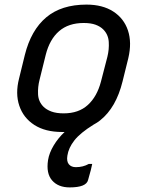

<svg xmlns="http://www.w3.org/2000/svg" viewBox="-20 -563 640 835"><path d="M189 133Q194 102 213.5 69.5Q233 37 261 11Q256 11 250 11Q177 11 129.5 -19.5Q82 -50 64 -103Q46 -156 63 -222L88 -324Q115 -432 181 -487.5Q247 -543 356 -543Q426 -543 472.5 -513Q519 -483 536.5 -430.5Q554 -378 538 -310L513 -209Q485 -95 416 -40Q409 -34 399 -28Q393 -24 387 -21Q329 15 303.5 47.5Q278 80 273 114Q269 139 279.5 151.5Q290 164 310 164Q341 164 366 150H381Q379 160 375 176.5Q371 193 363 220Q355 252 283 252Q233 252 206.5 221.5Q180 191 189 133ZM344 -463Q278 -463 237 -427.5Q196 -392 179 -325L152 -216Q144 -185 145.5 -153Q147 -121 169 -99Q182 -86 203.5 -78Q225 -70 257 -70Q322 -70 362 -106.5Q402 -143 419 -208L447 -316Q455 -348 453 -380.5Q451 -413 429 -435Q416 -448 395.5 -455.5Q375 -463 344 -463Z"/></svg>

Font: Recursive Mn Lnr St
Style: Italic
Weight: 400
Italic angle: -15°
Monospace: yes
Version: Version 1.079;hotconv 1.0.112;makeotfexe 2.5.65598; ttfautoh